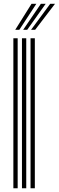

<svg xmlns="http://www.w3.org/2000/svg" viewBox="-20 -1004 314 1024"><path d="M142.9 0V-800H165.8V0ZM51.3 0V-800H74.2V0ZM97.1 0V-800H120V0ZM61.2 -845 148.3 -983.9H173.9L83 -845ZM145.6 -845 248 -983.9H273.5L167.4 -845ZM103.5 -845 198.1 -983.9H223.7L125 -845Z"/></svg>

Font: Big Shoulders Inline Text Thin
Style: Regular
Weight: 100
Designer: Patric King
Foundry: XO Type Co
Version: Version 2.002